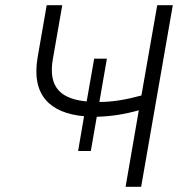

<svg xmlns="http://www.w3.org/2000/svg" viewBox="-20 -720 713 740"><path d="M281 -138H330L353 -270C404 -271 459 -279 515 -295L464 0H524L646 -700H586L525 -352C467 -336 414 -327 363 -327L392 -494H343L314 -329C221 -338 163 -378 184 -494L220 -700H160L125 -499C100 -353 173 -284 304 -272Z"/></svg>

Font: Fixel Display 20240404 Light
Style: Italic
Weight: 300
Italic angle: -10°
Designer: AlfaBravo + MacPaw
Foundry: Kyrylo Tkachov, Marchela Mozhyna, Serhii Makarenko, Maria Weinstein, Zakhar Kryvoshyya
Version: Version 1.211;Glyphs 3.2 (3225)